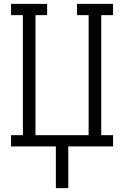

<svg xmlns="http://www.w3.org/2000/svg" viewBox="-20 -755 640 990"><path d="M268 215V0H37V-58H98V-677H37V-735H223V-677H163V-58H437V-677H377V-735H563V-677H502V-58H563V0H332V215Z"/></svg>

Font: Iosevka Etoile Light
Style: Regular
Weight: 300
Designer: Belleve Invis
Foundry: Belleve Invis
Version: Version 25.0.1; ttfautohint (v1.8.4)